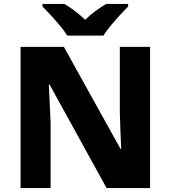

<svg xmlns="http://www.w3.org/2000/svg" viewBox="-20 -951 863 971"><path d="M739 0H519L231 -523H227Q229 -480 231.5 -427.5Q234 -375 236 -330V0H84V-714H303L590 -197H593Q591 -240 589 -289.5Q587 -339 586 -383V-714H739ZM320 -771Q306 -794 283.5 -821Q261 -848 237.5 -873.5Q214 -899 195 -918V-931H306Q333 -915 358.5 -895.5Q384 -876 411 -851Q436 -876 463.5 -896Q491 -916 517 -931H628V-918Q610 -900 586.5 -874.5Q563 -849 540 -821.5Q517 -794 503 -771Z"/></svg>

Font: Noto Sans Sinhala ExtraBold
Style: Regular
Weight: 800
Designer: Jelle Bosma - Monotype Design Team
Foundry: Monotype Imaging Inc.
Version: Version 2.006; ttfautohint (v1.8.4.7-5d5b)